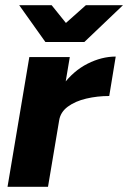

<svg xmlns="http://www.w3.org/2000/svg" viewBox="-20 -720 494 740"><path d="M9 0 93 -500H249L165 0ZM167 -256Q181 -337 222 -392Q263 -447 317.5 -474.5Q372 -502 426 -502L401 -350Q355 -350 312.5 -340Q270 -330 241.5 -309Q213 -288 208 -256ZM156 -558V-562L311 -700H454L305 -558ZM155 -558 54 -700H179L290 -562L289 -558Z"/></svg>

Font: Figtree Light ExtraBold
Style: Italic
Weight: 800
Italic angle: -9.5°
Version: Version 2.001;gftools[0.9.30]